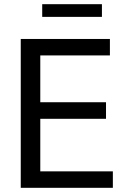

<svg xmlns="http://www.w3.org/2000/svg" viewBox="-20 -897 628 917"><path d="M466.8 -816.4V-877H181.6V-816.4ZM519 0V-78.6H172.4V-329.6H486.3V-408.7H172.4V-632.3H504.9V-710.9H79.1V0Z"/></svg>

Font: Ride
Style: Regular
Weight: 400
Version: Version 3.000